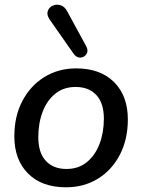

<svg xmlns="http://www.w3.org/2000/svg" viewBox="-20 -788 605 817"><path d="M261 9Q158 9 99.5 -49.5Q41 -108 41 -208Q41 -293 75 -358Q109 -423 168.5 -460Q228 -497 304 -497Q407 -497 465.5 -438.5Q524 -380 524 -280Q524 -195 490 -129.5Q456 -64 396.5 -27.5Q337 9 261 9ZM263 -69Q314 -69 349.5 -98Q385 -127 403.5 -175.5Q422 -224 422 -283Q422 -349 390 -383.5Q358 -418 302 -418Q251 -418 215.5 -389.5Q180 -361 161.5 -312.5Q143 -264 143 -204Q143 -138 175 -103.5Q207 -69 263 -69ZM292 -561 192 -704Q178 -724 183 -740Q188 -756 203.5 -763.5Q219 -771 237 -766Q255 -761 267 -738L347 -591Q357 -572 348 -558Q339 -544 322 -543Q305 -542 292 -561Z"/></svg>

Font: Nunito SemiBold
Style: Italic
Weight: 600
Italic angle: -9°
Designer: Vernon Adams
Foundry: Vernon Adams
Version: Version 3.601; ttfautohint (v1.8.2.53-6de2)